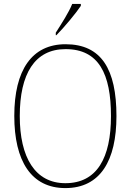

<svg xmlns="http://www.w3.org/2000/svg" viewBox="-20 -951 669 981"><path d="M265 -784V-771H268C308 -811 370 -886 393 -921V-931H349C331 -886 294 -830 265 -784ZM314 10C493 10 575 -131 575 -358C575 -597 498 -725 315 -725C143 -725 53 -593 53 -359C53 -129 139 10 314 10ZM314 -15C159 -15 81 -147 81 -358C81 -573 157 -700 315 -700C485 -700 547 -573 547 -358C547 -145 476 -15 314 -15Z"/></svg>

Font: Noto Serif SemiCondensed Thin
Style: Regular
Weight: 100
Width: 4
Designer: Monotype Design Team
Foundry: Monotype Imaging Inc.
Version: Version 2.015